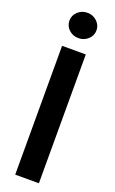

<svg xmlns="http://www.w3.org/2000/svg" viewBox="-178 -978 609 1019"><g transform="rotate(20 126.0 -469.0)"><path d="M192.9 -727.5V0H59.1V-727.5ZM126 -795.4Q94.2 -795.4 72 -816.2Q49.8 -836.9 49.8 -866.7Q49.8 -896.5 72 -917.5Q94.2 -938.5 126 -938.5Q157.7 -938.5 180.2 -917.5Q202.6 -896.5 202.6 -866.7Q202.6 -836.9 180.2 -816.2Q157.7 -795.4 126 -795.4Z"/></g></svg>

Font: Inter Display Semi Bold
Style: Regular
Weight: 600
Designer: Rasmus Andersson
Foundry: rsms
Version: Version 4.000;git-37864ae